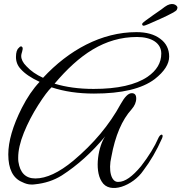

<svg xmlns="http://www.w3.org/2000/svg" viewBox="-20 -866 898 950"><path d="M795 -832C792 -829 773 -815 739 -792C706 -769 688 -755 685 -751C682 -746 683 -742 688 -739C688 -739 690 -739 693 -739C697 -739 724 -750 774 -773C825 -796 851 -811 854 -816C857 -821 858 -826 858 -830C855 -841 832 -859 795 -832ZM632 -405C615 -405 597 -387 577 -351C521 -248 443 -155 343 -71C272 -12 209 17 155 17C107 17 79 -11 71 -66C70 -72 70 -79 70 -86C70 -121 79 -162 98 -209C117 -256 141 -302 169 -346C197 -390 219 -419 235 -434C298 -413 368 -403 445 -403C583 -403 683 -427 746 -475C793 -512 817 -549 817 -586C817 -623 802 -653 773 -674C744 -696 705 -707 655 -707C482 -707 320 -618 193 -481C160 -496 132 -515 110 -539C93 -556 85 -573 85 -589C85 -604 96 -621 91 -632C86 -639 80 -638 73 -629C64 -622 59 -607 59 -584C59 -561 67 -541 82 -525C102 -502 133 -481 176 -461C143 -426 114 -383 88 -332C43 -243 21 -166 21 -102C21 -30 44 16 90 35C121 51 144 47 153 46C202 41 246 27 286 2C362 -47 434 -111 501 -192C468 -147 445 -27 483 32C522 99 639 52 689 -22C724 -68 755 -121 782 -182C791 -203 776 -207 765 -186C745 -140 716 -93 678 -44C635 8 598 34 566 34C530 37 515 -23 531 -90C550 -195 584 -273 631 -325C646 -342 654 -360 654 -379C654 -396 647 -405 632 -405ZM778 -601C778 -555 755 -517 710 -486C651 -446 562 -426 443 -426C370 -426 306 -435 250 -452C371 -595 497 -683 658 -683C730 -683 778 -653 778 -601Z"/></svg>

Font: VL Great Vibes
Style: Regular
Weight: 400
Designer: Robert E. Leuschke
Foundry: Robert E. Leuschke
Version: Version 1.001